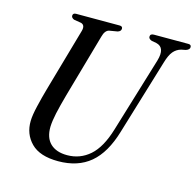

<svg xmlns="http://www.w3.org/2000/svg" viewBox="-104 -808 950 929"><g transform="rotate(15 371.0 -344.0)"><path d="M489.5 -208 603.5 -583.5Q624 -653 576.5 -664L552 -668.5Q536 -674.5 536.5 -685.5Q536.5 -700 555 -700H727.5Q742 -700 742 -687.5Q742 -674.5 723 -668.5L700.5 -664Q677.5 -657.5 662.2 -639.2Q647 -621 635.5 -581.5L521.5 -205Q488.5 -93.5 426 -41Q363.5 11.5 265 11.5Q173 11.5 129.2 -32.8Q85.5 -77 87 -143Q87.5 -171.5 98.8 -219Q110 -266.5 122 -308.5L213 -627Q221.5 -657.5 199.5 -664L163 -670Q149 -676 149 -686.5Q149.5 -700 165 -700H383Q398 -700 398 -688Q398 -674.5 381.5 -669.5L340 -662.5Q320 -657.5 311.5 -625L221.5 -308.5Q205 -249.5 196.2 -209.2Q187.5 -169 186.5 -140.5Q185.5 -85 215.2 -56.5Q245 -28 299.5 -28Q364.5 -28 412.8 -70.5Q461 -113 489.5 -208Z"/></g></svg>

Font: Fraunces 144pt Soft
Style: Italic
Weight: 400
Italic angle: -16°
Version: Version 1.000;[b76b70a41]